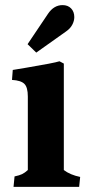

<svg xmlns="http://www.w3.org/2000/svg" viewBox="-20 -732 348 752"><path d="M89 -66V-354Q89 -390 75.5 -403.5Q62 -417 27 -419L30 -458Q45 -461 84 -467Q191 -485 213 -492L230 -483V-66Q255 -47 294 -39L290 0H33L37 -41Q56 -45 66.5 -50Q77 -55 89 -66ZM168 -678Q191 -712 225 -712Q246 -712 258.5 -699Q271 -686 271 -665Q271 -650 263 -635Q255 -620 239 -609L122 -526L88 -559Z"/></svg>

Font: Caladea
Style: Bold
Weight: 700
Designer: Carolina Giovagnoli and Andres Torresi
Foundry: Carolina Giovagnoli & Andres Torresi
Version: Version 1.001